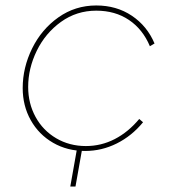

<svg xmlns="http://www.w3.org/2000/svg" viewBox="-20 -545 624 702"><path d="M63 -223Q63 -298 97.5 -368Q132 -438 193.5 -481.5Q255 -525 332 -525Q406 -525 462 -487.5Q518 -450 545 -386L528 -376Q502 -438 451.5 -472Q401 -506 332 -506Q260 -506 203 -465Q146 -424 114.5 -359.5Q83 -295 83 -227Q83 -167 110 -117.5Q137 -68 185.5 -39.5Q234 -11 294 -11Q350 -11 399.5 -36.5Q449 -62 489 -110L503 -98Q462 -48 407 -20.5Q352 7 291 7Q226 7 174 -23Q122 -53 92.5 -105.5Q63 -158 63 -223ZM262 -4H281L256 137H237Z"/></svg>

Font: Fixel Italic Variable Display Thin
Style: Italic
Weight: 100
Italic angle: -10°
Designer: AlfaBravo + MacPaw
Foundry: Kyrylo Tkachov, Marchela Mozhyna, Serhii Makarenko, Maria Weinstein, Zakhar Kryvoshyya
Version: Version 1.210;Glyphs 3.2 (3217)